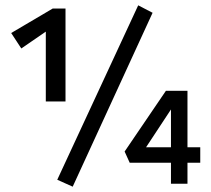

<svg xmlns="http://www.w3.org/2000/svg" viewBox="-20 -690 791 721"><path d="M152 -309V-597L204 -607L60 -508L22 -566L178 -658H226V-309ZM253 11 195 -15 499 -670 553 -642ZM448 -121 603 -349H684V0H622V-329H655L516 -118L480 -137H732V-79H467Z"/></svg>

Font: Ysabeau Office SemiBold
Style: Regular
Weight: 600
Designer: Christian Thalmann (Catharsis Fonts)
Version: Version 2.001;gftools[0.9.30]; featfreeze: tnum,lnum,ss02